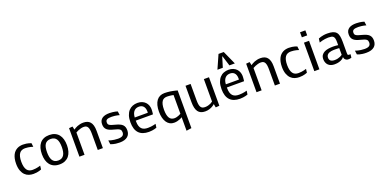

<svg xmlns="http://www.w3.org/2000/svg" viewBox="-7 -1898 6390 3187"><g transform="rotate(-20 3187.5 -304.5)"><path d="M51.8 -247.1Q51.8 -296.9 60.3 -336.2Q68.8 -375.5 83.7 -404.8Q98.6 -434.1 118.9 -453.9Q139.2 -473.6 162.8 -486.1Q186.5 -498.5 212.6 -503.9Q238.8 -509.3 265.1 -509.3Q297.4 -509.3 323.7 -505.1Q350.1 -501 369.1 -495.6Q391.6 -489.7 409.2 -481.9L416.5 -416Q397.5 -422.9 375 -428.2Q356 -432.6 331.1 -436.5Q306.2 -440.4 278.3 -440.4Q245.6 -440.4 220.5 -429.7Q195.3 -418.9 178.5 -395.8Q161.6 -372.6 152.8 -335.9Q144 -299.3 144 -248.5Q144 -200.2 152.8 -163.6Q161.6 -127 178.5 -103.8Q195.3 -80.6 220.5 -70.1Q245.6 -59.6 278.3 -59.6Q306.2 -59.6 331.3 -63.2Q356.4 -66.9 375.5 -71.3Q397.9 -76.7 417 -83L409.2 -18.1Q391.6 -10.3 369.6 -4.4Q351.1 1 325 4.9Q298.8 8.8 267.6 8.8Q227.1 8.8 188.5 -3.7Q149.9 -16.1 119.4 -46.1Q88.9 -76.2 70.3 -126.2Q51.8 -176.3 51.8 -247.1Z M730 -509.3Q786.1 -509.3 827.9 -490.7Q869.6 -472.2 897 -438.2Q924.3 -404.3 937.7 -356.4Q951.2 -308.6 951.2 -249Q951.2 -192.4 937.7 -144.5Q924.3 -96.7 897 -62.7Q869.6 -28.8 827.9 -10Q786.1 8.8 730 8.8Q673.3 8.8 631.6 -10Q589.8 -28.8 562.5 -62.7Q535.2 -96.7 521.7 -144.5Q508.3 -192.4 508.3 -249Q508.3 -308.6 521.7 -356.4Q535.2 -404.3 562.5 -438.2Q589.8 -472.2 631.6 -490.7Q673.3 -509.3 730 -509.3ZM730 -59.6Q766.6 -59.6 791.5 -73.2Q816.4 -86.9 831.8 -112.3Q847.2 -137.7 853.8 -173.1Q860.4 -208.5 860.4 -250Q860.4 -295.9 853.5 -331.1Q846.7 -366.2 831.3 -390.4Q815.9 -414.6 791 -427.2Q766.1 -439.9 730 -439.9Q693.4 -439.9 668.5 -427.2Q643.6 -414.6 628.2 -390.4Q612.8 -366.2 606.2 -331.1Q599.6 -295.9 599.6 -250Q599.6 -208.5 606.2 -173.1Q612.8 -137.7 628.2 -112.3Q643.6 -86.9 668.5 -73.2Q693.4 -59.6 730 -59.6Z M1080.1 -503.4 1143.1 -509.3 1156.2 -450.2Q1168 -459 1185.3 -469.5Q1202.6 -480 1224.9 -488.8Q1247.1 -497.6 1274.2 -503.4Q1301.3 -509.3 1332 -509.3Q1370.6 -509.3 1400.6 -498.3Q1430.7 -487.3 1451.7 -463.1Q1472.7 -439 1483.6 -399.9Q1494.6 -360.8 1494.6 -304.7V0H1404.3V-285.2Q1404.3 -325.2 1399.9 -354.5Q1395.5 -383.8 1385.3 -402.8Q1375 -421.9 1357.7 -430.9Q1340.3 -439.9 1314.5 -439.9Q1287.1 -439.9 1261.5 -432.6Q1235.8 -425.3 1215.3 -417Q1191.9 -407.2 1170.4 -394.5V0H1080.1Z M1617.2 -379.4Q1617.7 -415 1630.9 -439.5Q1644 -463.9 1667.5 -479.7Q1690.9 -495.6 1723.6 -502.7Q1756.3 -509.8 1796.9 -509.3Q1827.6 -508.8 1852.8 -505.6Q1877.9 -502.4 1896.5 -498.5Q1918 -493.7 1935.1 -487.8L1944.8 -418.9Q1927.2 -424.3 1906.2 -428.7Q1888.2 -432.6 1863.5 -435.8Q1838.9 -439 1809.6 -439.5Q1783.7 -439.5 1763.4 -437Q1743.2 -434.6 1729.2 -428Q1715.3 -421.4 1708 -409.7Q1700.7 -397.9 1700.7 -377.9Q1700.7 -359.9 1705.6 -348.9Q1710.4 -337.9 1723.9 -328.9Q1737.3 -319.8 1760.7 -312Q1784.2 -304.2 1820.8 -294.9Q1863.3 -283.7 1893.1 -270.8Q1922.9 -257.8 1941.7 -239.5Q1960.4 -221.2 1969 -195.6Q1977.5 -169.9 1977.1 -137.7Q1976.6 -105 1965.6 -78.1Q1954.6 -51.3 1931.9 -32Q1909.2 -12.7 1874.5 -2Q1839.8 8.8 1792 8.8Q1752 8.8 1722.4 4.4Q1692.9 0 1672.4 -5.4Q1648.9 -11.2 1631.8 -19.5L1622.6 -88.9Q1643.1 -81.1 1668.5 -75.2Q1690.4 -69.8 1720 -65.4Q1749.5 -61 1784.7 -60.5Q1838.9 -60.1 1865.2 -77.4Q1891.6 -94.7 1892.1 -135.7Q1892.1 -151.4 1887.7 -165.5Q1883.3 -179.7 1869.9 -190.2Q1856.4 -200.7 1831.8 -209.5Q1807.1 -218.3 1767.6 -228Q1731.9 -236.8 1703.6 -248.5Q1675.3 -260.3 1655.8 -277.3Q1636.2 -294.4 1626.2 -319.1Q1616.2 -343.8 1617.2 -379.4Z M2290.5 -442.4Q2267.6 -442.4 2246.3 -435.3Q2225.1 -428.2 2208 -411.6Q2190.9 -395 2179.4 -367.9Q2168 -340.8 2165 -296.9H2396Q2396 -304.7 2396.5 -309.1Q2397 -313 2397 -316.9Q2397 -320.8 2397 -324.2Q2396 -355.5 2387.7 -377.7Q2379.4 -399.9 2365.2 -414.3Q2351.1 -428.7 2332 -435.5Q2313 -442.4 2290.5 -442.4ZM2444.8 -14.6Q2427.2 -8.3 2405.8 -2.9Q2387.2 1.5 2362.3 5.1Q2337.4 8.8 2307.6 8.8Q2189.5 8.8 2129.9 -54.7Q2070.3 -118.2 2070.3 -244.6Q2070.3 -315.4 2086.9 -364.5Q2103.5 -413.6 2132.8 -445.8Q2162.1 -478 2202.1 -493.7Q2242.2 -509.3 2288.6 -509.3Q2334.5 -509.3 2369.1 -494.6Q2403.8 -480 2426.8 -455.8Q2449.7 -431.6 2461.7 -400.4Q2473.6 -369.1 2474.6 -335.4Q2474.6 -325.2 2473.9 -309.8Q2473.1 -294.4 2471.9 -281.5Q2470.7 -268.6 2469.5 -257.8Q2468.3 -247.1 2466.8 -242.2H2163.6V-224.6Q2163.6 -179.7 2174.3 -147Q2185.1 -114.3 2204.8 -95Q2224.6 -75.7 2252.4 -67.6Q2280.3 -59.6 2314 -59.6Q2341.8 -59.6 2366.9 -62.7Q2392.1 -65.9 2411.6 -69.8Q2434.6 -74.2 2454.1 -80.1Z M2988.8 190.4 2898.4 203.6V-34.7Q2879.4 -22 2856 -12.7Q2835.9 -4.4 2809.3 2.2Q2782.7 8.8 2751.5 8.8Q2711.9 8.8 2679.4 -8.3Q2647 -25.4 2624 -58.6Q2601.1 -91.8 2588.4 -139.9Q2575.7 -188 2575.7 -248.5Q2575.7 -313 2588.6 -361.6Q2601.6 -410.2 2626 -443.1Q2650.4 -476.1 2685.8 -492.7Q2721.2 -509.3 2766.6 -509.3Q2789.6 -509.3 2815.2 -507.3Q2840.8 -505.4 2865.5 -502Q2890.1 -498.5 2912.6 -493.7Q2935.1 -488.8 2951.9 -484.9Q2968.8 -481 2978.5 -478L2988.8 -475.6ZM2787.1 -439.9Q2759.8 -439.9 2737.3 -431.2Q2714.8 -422.4 2699 -400.6Q2683.1 -378.9 2674.3 -342.5Q2665.5 -306.2 2665.5 -250Q2665.5 -154.3 2693.8 -106.9Q2722.2 -59.6 2781.2 -59.6Q2803.2 -59.6 2824 -65.2Q2844.7 -70.8 2861.3 -77.6Q2880.9 -85.4 2898.4 -95.7V-427.2Q2878.9 -431.2 2859.4 -434.1Q2842.3 -436.5 2823.2 -438.2Q2804.2 -439.9 2787.1 -439.9Z M3551.8 0 3486.3 5.4 3474.1 -57.6Q3455.1 -39.1 3428.7 -24.4Q3406.2 -11.7 3374.3 -1.5Q3342.3 8.8 3300.8 8.8Q3215.8 8.8 3176.5 -45.2Q3137.2 -99.1 3137.2 -213.9V-503.4H3227.1V-217.3Q3227.1 -174.8 3231.7 -144.8Q3236.3 -114.7 3247.3 -95.9Q3258.3 -77.1 3276.6 -68.4Q3294.9 -59.6 3321.8 -59.6Q3352.5 -59.6 3378.2 -66.7Q3403.8 -73.7 3422.4 -82.5Q3444.3 -92.8 3461.4 -106V-503.4H3551.8Z M3899.9 -442.4Q3877 -442.4 3855.7 -435.3Q3834.5 -428.2 3817.4 -411.6Q3800.3 -395 3788.8 -367.9Q3777.3 -340.8 3774.4 -296.9H4005.4Q4005.4 -304.7 4005.9 -309.1Q4006.3 -313 4006.3 -316.9Q4006.3 -320.8 4006.3 -324.2Q4005.4 -355.5 3997.1 -377.7Q3988.8 -399.9 3974.6 -414.3Q3960.4 -428.7 3941.4 -435.5Q3922.4 -442.4 3899.9 -442.4ZM4054.2 -14.6Q4036.6 -8.3 4015.1 -2.9Q3996.6 1.5 3971.7 5.1Q3946.8 8.8 3917 8.8Q3798.8 8.8 3739.3 -54.7Q3679.7 -118.2 3679.7 -244.6Q3679.7 -315.4 3696.3 -364.5Q3712.9 -413.6 3742.2 -445.8Q3771.5 -478 3811.5 -493.7Q3851.6 -509.3 3897.9 -509.3Q3943.8 -509.3 3978.5 -494.6Q4013.2 -480 4036.1 -455.8Q4059.1 -431.6 4071 -400.4Q4083 -369.1 4084 -335.4Q4084 -325.2 4083.3 -309.8Q4082.5 -294.4 4081.3 -281.5Q4080.1 -268.6 4078.9 -257.8Q4077.6 -247.1 4076.2 -242.2H3772.9V-224.6Q3772.9 -179.7 3783.7 -147Q3794.4 -114.3 3814.2 -95Q3834 -75.7 3861.8 -67.6Q3889.6 -59.6 3923.3 -59.6Q3951.2 -59.6 3976.3 -62.7Q4001.5 -65.9 4021 -69.8Q4043.9 -74.2 4063.5 -80.1ZM3833 -813H3925.3L4033.7 -572.3H3938L3881.8 -751.5H3876L3821.3 -572.3H3726.1Z M4208.5 -503.4 4271.5 -509.3 4284.7 -450.2Q4296.4 -459 4313.7 -469.5Q4331.1 -480 4353.3 -488.8Q4375.5 -497.6 4402.6 -503.4Q4429.7 -509.3 4460.4 -509.3Q4499 -509.3 4529.1 -498.3Q4559.1 -487.3 4580.1 -463.1Q4601.1 -439 4612.1 -399.9Q4623 -360.8 4623 -304.7V0H4532.7V-285.2Q4532.7 -325.2 4528.3 -354.5Q4523.9 -383.8 4513.7 -402.8Q4503.4 -421.9 4486.1 -430.9Q4468.8 -439.9 4442.9 -439.9Q4415.5 -439.9 4389.9 -432.6Q4364.3 -425.3 4343.8 -417Q4320.3 -407.2 4298.8 -394.5V0H4208.5Z M4747.6 -247.1Q4747.6 -296.9 4756.1 -336.2Q4764.6 -375.5 4779.5 -404.8Q4794.4 -434.1 4814.7 -453.9Q4835 -473.6 4858.6 -486.1Q4882.3 -498.5 4908.4 -503.9Q4934.6 -509.3 4960.9 -509.3Q4993.2 -509.3 5019.5 -505.1Q5045.9 -501 5064.9 -495.6Q5087.4 -489.7 5105 -481.9L5112.3 -416Q5093.3 -422.9 5070.8 -428.2Q5051.8 -432.6 5026.9 -436.5Q5002 -440.4 4974.1 -440.4Q4941.4 -440.4 4916.3 -429.7Q4891.1 -418.9 4874.3 -395.8Q4857.4 -372.6 4848.6 -335.9Q4839.8 -299.3 4839.8 -248.5Q4839.8 -200.2 4848.6 -163.6Q4857.4 -127 4874.3 -103.8Q4891.1 -80.6 4916.3 -70.1Q4941.4 -59.6 4974.1 -59.6Q5002 -59.6 5027.1 -63.2Q5052.2 -66.9 5071.3 -71.3Q5093.8 -76.7 5112.8 -83L5105 -18.1Q5087.4 -10.3 5065.4 -4.4Q5046.9 1 5020.8 4.9Q4994.6 8.8 4963.4 8.8Q4922.9 8.8 4884.3 -3.7Q4845.7 -16.1 4815.2 -46.1Q4784.7 -76.2 4766.1 -126.2Q4747.6 -176.3 4747.6 -247.1Z M5229.5 0V-503.4H5319.3V0ZM5321.3 -687.5V-598.6H5227.1V-687.5Z M5674.8 -221.2Q5660.6 -221.2 5643.3 -220.5Q5626 -219.7 5608.6 -216.8Q5591.3 -213.9 5575.2 -208Q5559.1 -202.1 5546.6 -192.4Q5534.2 -182.6 5526.6 -167.2Q5519 -151.9 5519 -130.9Q5519 -93.3 5543.2 -75.2Q5567.4 -57.1 5611.8 -57.1Q5642.6 -57.1 5667.7 -63.5Q5692.9 -69.8 5710.9 -78.1Q5731.9 -87.4 5749 -99.6V-218.3Q5737.8 -219.2 5725.1 -219.7Q5714.4 -220.2 5701.2 -220.5Q5688 -220.7 5674.8 -221.2ZM5838.9 -100.6Q5838.9 -83 5841.1 -73.5Q5843.3 -64 5849.6 -61.5Q5856.4 -58.6 5868.4 -59.1Q5880.4 -59.6 5890.6 -59.6L5884.3 0Q5877.4 2.4 5868.7 4.4Q5861.3 6.3 5851.3 7.6Q5841.3 8.8 5829.6 8.8Q5809.6 8.8 5795.7 1.7Q5781.7 -5.4 5772.9 -15.1Q5764.2 -24.9 5760 -38.1Q5755.9 -51.3 5755.9 -57.1Q5742.7 -38.6 5719.2 -23.9Q5699.2 -11.2 5666.7 -1.2Q5634.3 8.8 5585.4 8.8Q5552.2 8.8 5524.7 -0.7Q5497.1 -10.3 5477.5 -28.8Q5458 -47.4 5447.3 -74.7Q5436.5 -102.1 5436.5 -134.3Q5436.5 -178.2 5455.6 -206.1Q5474.6 -233.9 5505.9 -249.5Q5537.1 -265.1 5577.4 -271.2Q5617.7 -277.3 5660.2 -277.3Q5677.2 -277.3 5693.4 -276.1Q5709.5 -274.9 5722.2 -273.9Q5736.8 -271.5 5749 -270V-325.2Q5749 -363.8 5743.2 -387.7Q5737.3 -411.6 5723.9 -424.3Q5710.4 -437 5689 -441.2Q5667.5 -445.3 5636.2 -445.3Q5606 -445.3 5577.6 -440.7Q5549.3 -436 5526.4 -430.7Q5499.5 -424.3 5476.1 -415.5L5485.8 -483.4Q5504.4 -491.7 5528.3 -498.5Q5548.8 -504.4 5577.6 -509.3Q5606.4 -514.2 5643.1 -514.2Q5702.1 -514.2 5740.2 -502.7Q5778.3 -491.2 5800.3 -465.6Q5822.3 -439.9 5830.6 -398.7Q5838.9 -357.4 5838.9 -298.3Z M5973.6 -379.4Q5974.1 -415 5987.3 -439.5Q6000.5 -463.9 6023.9 -479.7Q6047.4 -495.6 6080.1 -502.7Q6112.8 -509.8 6153.3 -509.3Q6184.1 -508.8 6209.2 -505.6Q6234.4 -502.4 6252.9 -498.5Q6274.4 -493.7 6291.5 -487.8L6301.3 -418.9Q6283.7 -424.3 6262.7 -428.7Q6244.6 -432.6 6220 -435.8Q6195.3 -439 6166 -439.5Q6140.1 -439.5 6119.9 -437Q6099.6 -434.6 6085.7 -428Q6071.8 -421.4 6064.5 -409.7Q6057.1 -397.9 6057.1 -377.9Q6057.1 -359.9 6062 -348.9Q6066.9 -337.9 6080.3 -328.9Q6093.8 -319.8 6117.2 -312Q6140.6 -304.2 6177.2 -294.9Q6219.7 -283.7 6249.5 -270.8Q6279.3 -257.8 6298.1 -239.5Q6316.9 -221.2 6325.4 -195.6Q6334 -169.9 6333.5 -137.7Q6333 -105 6322 -78.1Q6311 -51.3 6288.3 -32Q6265.6 -12.7 6231 -2Q6196.3 8.8 6148.4 8.8Q6108.4 8.8 6078.9 4.4Q6049.3 0 6028.8 -5.4Q6005.4 -11.2 5988.3 -19.5L5979 -88.9Q5999.5 -81.1 6024.9 -75.2Q6046.9 -69.8 6076.4 -65.4Q6106 -61 6141.1 -60.5Q6195.3 -60.1 6221.7 -77.4Q6248 -94.7 6248.5 -135.7Q6248.5 -151.4 6244.1 -165.5Q6239.7 -179.7 6226.3 -190.2Q6212.9 -200.7 6188.2 -209.5Q6163.6 -218.3 6124 -228Q6088.4 -236.8 6060.1 -248.5Q6031.7 -260.3 6012.2 -277.3Q5992.7 -294.4 5982.7 -319.1Q5972.7 -343.8 5973.6 -379.4Z"/></g></svg>

Font: Mako
Style: Regular
Weight: 400
Designer: vernon adams
Foundry: vernon adams
Version: Version 1.000